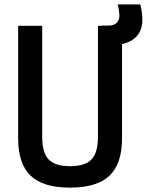

<svg xmlns="http://www.w3.org/2000/svg" viewBox="-20 -848 671 878"><path d="M300 10Q177 10 120 -44.5Q63 -99 63 -215V-730H173V-223Q173 -150 202.5 -119Q232 -88 300 -88Q369 -88 398.5 -119Q428 -150 428 -223V-730H538V-215Q538 -99 480.5 -44.5Q423 10 300 10ZM484 -641Q469 -641 451 -647L444 -731H476Q500 -731 513 -743Q526 -755 526 -777Q526 -787 523.5 -803Q521 -819 518 -828H621Q626 -811 628.5 -792.5Q631 -774 631 -757Q631 -701 593 -671Q555 -641 484 -641Z"/></svg>

Font: M PLUS Code Latin Expanded Medium
Style: Regular
Weight: 500
Width: 7
Designer: Coji Morishita
Foundry: UNDERFOREST DESIGN
Version: Version 1.002; ttfautohint (v1.8.3)